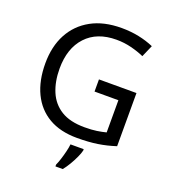

<svg xmlns="http://www.w3.org/2000/svg" viewBox="-165 -846 1059 1188"><g transform="rotate(20 364.0 -251.5)"><path d="M407 -377H654V-27Q596 -8 537 1Q478 10 403 10Q292 10 216 -34.5Q140 -79 100.5 -161.5Q61 -244 61 -357Q61 -469 105 -551Q149 -633 231.5 -678.5Q314 -724 431 -724Q491 -724 544.5 -713Q598 -702 644 -682L610 -604Q572 -621 524.5 -633Q477 -645 426 -645Q298 -645 226.5 -568Q155 -491 155 -357Q155 -272 182.5 -206.5Q210 -141 269 -104.5Q328 -68 424 -68Q471 -68 504 -73Q537 -78 564 -85V-297H407ZM466 70Q462 88 449.5 115.5Q437 143 420.5 171Q404 199 386 221H338V209Q346 192 354.5 165.5Q363 139 370 110.5Q377 82 379 61H466Z"/></g></svg>

Font: Noto Sans Mongolian
Style: Regular
Weight: 400
Designer: Monotype Design Team
Foundry: Monotype Imaging Inc.
Version: Version 3.001; ttfautohint (v1.8.4.7-5d5b)